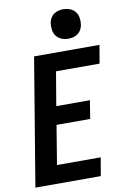

<svg xmlns="http://www.w3.org/2000/svg" viewBox="-104 -1030 715 1090"><g transform="rotate(-10 254.0 -485.0)"><path d="M9 0 131 -735H508L490 -630H239L206 -435H400L383 -330H189L152 -105H404L386 0ZM340 -800Q320 -800 301.5 -807.5Q283 -815 271.5 -830Q260 -845 257 -865Q254 -885 257 -906Q259 -920 266.5 -933Q274 -946 286 -954.5Q298 -963 312 -966.5Q326 -970 340 -970Q361 -970 379.5 -962.5Q398 -955 409.5 -940Q421 -925 424 -905Q427 -885 424 -864Q421 -850 414 -837Q407 -824 395 -815.5Q383 -807 368.5 -803.5Q354 -800 340 -800Z"/></g></svg>

Font: Iosevka Curly XBdObl
Style: Regular
Weight: 800
Italic angle: -9°
Monospace: yes
Designer: Belleve Invis
Foundry: Belleve Invis
Version: Version 11.1.0; ttfautohint (v1.8.3)